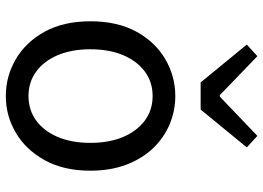

<svg xmlns="http://www.w3.org/2000/svg" viewBox="-140 -733 886 646"><g transform="rotate(90 303.0 -410.0)"><path d="M303.1 13.4Q236.6 13.4 179 -20.3Q121.4 -54 86.5 -117.6Q51.6 -181.2 51.6 -271Q51.6 -361.9 86.5 -425.7Q121.4 -489.4 179 -523.1Q236.6 -556.8 303.1 -556.8Q352.9 -556.8 398.3 -537.7Q443.7 -518.6 478.8 -481.9Q513.8 -445.3 534 -392.1Q554.3 -338.9 554.3 -271Q554.3 -181.2 519.1 -117.6Q483.8 -54 426.7 -20.3Q369.7 13.4 303.1 13.4ZM303.1 -62.9Q350.2 -62.9 385.7 -88.9Q421.2 -114.9 441 -161.8Q460.7 -208.7 460.7 -271Q460.7 -333.8 441 -380.8Q421.2 -427.8 385.7 -454.2Q350.2 -480.5 303.1 -480.5Q256.1 -480.5 220.6 -454.2Q185.1 -427.8 165.4 -380.8Q145.8 -333.8 145.8 -271Q145.8 -208.7 165.4 -161.8Q185.1 -114.9 220.6 -88.9Q256.1 -62.9 303.1 -62.9ZM257.3 -642.1 130 -797.4 169 -833 300.1 -706.6H305.1L437.3 -833L475.9 -797.4L348.6 -642.1Z"/></g></svg>

Font: Noto Sans SC Thin
Style: Regular
Weight: 100
Designer: Ryoko NISHIZUKA 西塚涼子 (kana, bopomofo & ideographs); Paul D. Hunt (Latin, Greek & Cyrillic); Sandoll Communications 산돌커뮤니
Foundry: Adobe
Version: Version 2.004-H2;hotconv 1.0.118;makeotfexe 2.5.65603